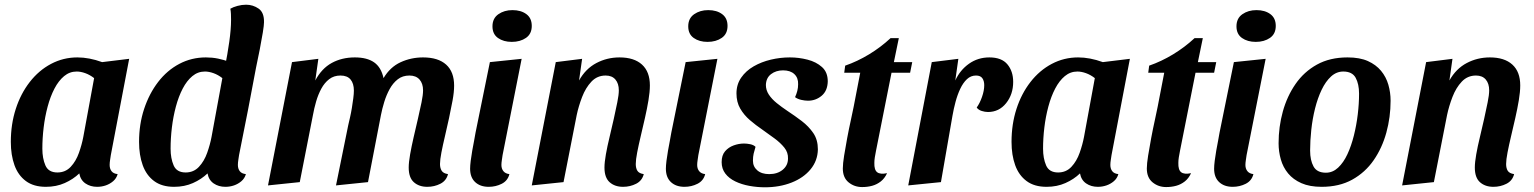

<svg xmlns="http://www.w3.org/2000/svg" viewBox="-20 -774 6520 816"><path d="M175 20Q123 20 90 -4.5Q57 -29 41.5 -72Q26 -115 26 -171Q26 -246 47 -311Q68 -376 106.5 -425.5Q145 -475 197 -502.5Q249 -530 309 -530Q359 -530 414 -510L529 -524L451 -115Q450 -107 448 -95Q446 -83 446 -73Q446 -57 454 -46.5Q462 -36 480 -34Q475 -16 461 -4Q447 8 429.5 14Q412 20 393 20Q364 20 343 5.5Q322 -9 317 -37Q291 -12 255 4Q219 20 175 20ZM224 -41Q258 -41 280.5 -65Q303 -89 315.5 -124.5Q328 -160 334 -192L380 -442Q362 -456 342.5 -463Q323 -470 306 -470Q276 -470 252.5 -450.5Q229 -431 211.5 -397.5Q194 -364 182.5 -321Q171 -278 165.5 -232Q160 -186 160 -142Q160 -101 173 -71Q186 -41 224 -41Z M720 20Q668 20 635 -4.5Q602 -29 586.5 -72Q571 -115 571 -171Q571 -246 592.5 -311Q614 -376 652 -425.5Q690 -475 742 -502.5Q794 -530 855 -530Q882 -530 906.5 -525Q931 -520 955 -511L1069 -491Q1052 -400 1034 -306.5Q1016 -213 996 -115Q995 -107 993 -95Q991 -83 991 -73Q991 -57 999 -46.5Q1007 -36 1025 -34Q1020 -16 1006 -4Q992 8 974.5 14Q957 20 938 20Q909 20 888 5.5Q867 -9 862 -37Q836 -12 800 4Q764 20 720 20ZM769 -41Q803 -41 825.5 -65Q848 -89 860.5 -124.5Q873 -160 879 -192L925 -442Q907 -456 887.5 -463Q868 -470 851 -470Q821 -470 797.5 -450.5Q774 -431 756.5 -397.5Q739 -364 727.5 -321Q716 -278 710.5 -232Q705 -186 705 -142Q705 -101 718 -71Q731 -41 769 -41ZM1067 -481 936 -489Q947 -544 954.5 -597Q962 -650 962 -690Q962 -703 961.5 -714.5Q961 -726 959 -737Q971 -744 989.5 -749Q1008 -754 1026 -754Q1055 -754 1079 -737.5Q1103 -721 1102 -679Q1102 -667 1097 -636Q1092 -605 1084 -564Q1076 -523 1067 -481Z M1796 20Q1761 20 1739 0.5Q1717 -19 1717 -62Q1717 -84 1723 -118Q1729 -152 1738 -191Q1747 -230 1756 -268.5Q1765 -307 1771.5 -339Q1778 -371 1778 -390Q1778 -419 1763 -436Q1748 -453 1720 -453Q1691 -453 1670.5 -437Q1650 -421 1636 -395.5Q1622 -370 1613 -340.5Q1604 -311 1599 -285L1544 0L1408 14L1460 -242Q1463 -255 1467.5 -274.5Q1472 -294 1475.5 -315.5Q1479 -337 1481.5 -356.5Q1484 -376 1484 -389Q1484 -419 1470 -436Q1456 -453 1427 -453Q1399 -453 1379 -437.5Q1359 -422 1345.5 -397Q1332 -372 1323.5 -342.5Q1315 -313 1310 -285L1254 0L1119 14L1221 -510L1333 -524L1320 -432Q1347 -483 1390 -506.5Q1433 -530 1488 -530Q1540 -530 1570 -509Q1600 -488 1610 -442Q1638 -489 1682.5 -509.5Q1727 -530 1778 -530Q1842 -530 1876 -499.5Q1910 -469 1910 -410Q1910 -383 1903.5 -347.5Q1897 -312 1888.5 -272.5Q1880 -233 1871 -195Q1862 -157 1856 -126Q1850 -95 1850 -77Q1850 -60 1857 -48.5Q1864 -37 1884 -34Q1877 -6 1851.5 7Q1826 20 1796 20Z M2057 20Q2021 20 1999.5 0Q1978 -20 1978 -57Q1978 -70 1980.5 -90.5Q1983 -111 1987 -133.5Q1991 -156 1995 -176.5Q1999 -197 2001 -210L2062 -510L2197 -524L2116 -115Q2115 -107 2113 -94.5Q2111 -82 2111 -73Q2111 -57 2119.5 -46.5Q2128 -36 2145 -34Q2138 -6 2112.5 7Q2087 20 2057 20ZM2155 -596Q2120 -596 2096.5 -612.5Q2073 -629 2073 -662Q2073 -696 2098 -713.5Q2123 -731 2158 -731Q2194 -731 2217 -714Q2240 -697 2240 -664Q2240 -630 2215.5 -613Q2191 -596 2155 -596Z M2628 20Q2593 20 2571 0.5Q2549 -19 2549 -62Q2549 -84 2555 -118Q2561 -152 2570.5 -191Q2580 -230 2588.5 -268.5Q2597 -307 2603.5 -339Q2610 -371 2610 -390Q2610 -419 2595.5 -436Q2581 -453 2554 -453Q2518 -453 2493.5 -427Q2469 -401 2454 -362Q2439 -323 2431 -285L2375 0L2240 14L2342 -510L2454 -524L2441 -432Q2469 -482 2514.5 -506Q2560 -530 2613 -530Q2675 -530 2708.5 -499.5Q2742 -469 2742 -411Q2742 -384 2736 -348Q2730 -312 2721 -272.5Q2712 -233 2703 -195Q2694 -157 2688 -126Q2682 -95 2682 -77Q2682 -59 2689 -48Q2696 -37 2716 -34Q2709 -6 2683.5 7Q2658 20 2628 20Z M2889 20Q2853 20 2831.5 0Q2810 -20 2810 -57Q2810 -70 2812.5 -90.5Q2815 -111 2819 -133.5Q2823 -156 2827 -176.5Q2831 -197 2833 -210L2894 -510L3029 -524L2948 -115Q2947 -107 2945 -94.5Q2943 -82 2943 -73Q2943 -57 2951.5 -46.5Q2960 -36 2977 -34Q2970 -6 2944.5 7Q2919 20 2889 20ZM2987 -596Q2952 -596 2928.5 -612.5Q2905 -629 2905 -662Q2905 -696 2930 -713.5Q2955 -731 2990 -731Q3026 -731 3049 -714Q3072 -697 3072 -664Q3072 -630 3047.5 -613Q3023 -596 2987 -596Z M3231 22Q3198 22 3165 16Q3132 10 3105 -3Q3078 -16 3062.5 -36.5Q3047 -57 3047 -85Q3047 -114 3061.5 -131Q3076 -148 3098 -156Q3120 -164 3142 -164Q3155 -164 3169 -161Q3183 -158 3191 -150Q3186 -134 3183 -121Q3180 -108 3180 -91Q3180 -66 3198.5 -50Q3217 -34 3249 -34Q3284 -34 3306.5 -52.5Q3329 -71 3329 -100Q3330 -126 3313.5 -146.5Q3297 -167 3272 -185.5Q3247 -204 3220 -223Q3192 -242 3167 -263.5Q3142 -285 3126 -312.5Q3110 -340 3110 -377Q3110 -415 3130 -444Q3150 -473 3183 -492Q3216 -511 3256 -520.5Q3296 -530 3337 -530Q3375 -530 3412 -520.5Q3449 -511 3473.5 -489Q3498 -467 3498 -428Q3497 -388 3472 -367Q3447 -346 3414 -346Q3401 -346 3385.5 -349.5Q3370 -353 3359 -361Q3365 -374 3368.5 -387.5Q3372 -401 3372 -416Q3373 -443 3356 -459Q3339 -475 3308 -475Q3278 -475 3257 -459Q3236 -443 3235 -413Q3235 -391 3247.5 -372Q3260 -353 3281 -336Q3302 -319 3326 -303Q3358 -282 3387.5 -259.5Q3417 -237 3436.5 -208.5Q3456 -180 3456 -139Q3455 -91 3425 -54.5Q3395 -18 3344 2Q3293 22 3231 22Z M3644 21Q3611 21 3586.5 1Q3562 -19 3562 -58Q3562 -78 3567.5 -112.5Q3573 -147 3580.5 -187Q3588 -227 3596 -263Q3604 -299 3608 -320L3636 -465H3568L3572 -495Q3624 -513 3673.5 -543Q3723 -573 3765 -612H3800L3779 -510H3857L3848 -465H3769L3703 -133Q3700 -118 3698 -105.5Q3696 -93 3696 -82Q3695 -52 3708 -42Q3721 -32 3750 -38Q3740 -16 3723.5 -3Q3707 10 3687 15.5Q3667 21 3644 21Z M3840 14 3940 -510 4053 -524 4040 -432Q4060 -476 4098 -503Q4136 -530 4185 -530Q4237 -530 4261.5 -500.5Q4286 -471 4286 -426Q4286 -373 4256 -335.5Q4226 -298 4179 -298Q4166 -298 4152 -302.5Q4138 -307 4131 -317Q4144 -335 4153.5 -362Q4163 -389 4163 -412Q4163 -430 4155 -441.5Q4147 -453 4128 -453Q4106 -453 4089.5 -437.5Q4073 -422 4061 -396.5Q4049 -371 4041 -341Q4033 -311 4028 -282L3979 0Z M4428 20Q4376 20 4343 -4.5Q4310 -29 4294.5 -72Q4279 -115 4279 -171Q4279 -246 4300 -311Q4321 -376 4359.5 -425.5Q4398 -475 4450 -502.5Q4502 -530 4562 -530Q4612 -530 4667 -510L4782 -524L4704 -115Q4703 -107 4701 -95Q4699 -83 4699 -73Q4699 -57 4707 -46.5Q4715 -36 4733 -34Q4728 -16 4714 -4Q4700 8 4682.5 14Q4665 20 4646 20Q4617 20 4596 5.5Q4575 -9 4570 -37Q4544 -12 4508 4Q4472 20 4428 20ZM4477 -41Q4511 -41 4533.5 -65Q4556 -89 4568.5 -124.5Q4581 -160 4587 -192L4633 -442Q4615 -456 4595.5 -463Q4576 -470 4559 -470Q4529 -470 4505.5 -450.5Q4482 -431 4464.5 -397.5Q4447 -364 4435.5 -321Q4424 -278 4418.5 -232Q4413 -186 4413 -142Q4413 -101 4426 -71Q4439 -41 4477 -41Z M4936 21Q4903 21 4878.5 1Q4854 -19 4854 -58Q4854 -78 4859.5 -112.5Q4865 -147 4872.5 -187Q4880 -227 4888 -263Q4896 -299 4900 -320L4928 -465H4860L4864 -495Q4916 -513 4965.5 -543Q5015 -573 5057 -612H5092L5071 -510H5149L5140 -465H5061L4995 -133Q4992 -118 4990 -105.5Q4988 -93 4988 -82Q4987 -52 5000 -42Q5013 -32 5042 -38Q5032 -16 5015.5 -3Q4999 10 4979 15.5Q4959 21 4936 21Z M5219 20Q5183 20 5161.5 0Q5140 -20 5140 -57Q5140 -70 5142.5 -90.5Q5145 -111 5149 -133.5Q5153 -156 5157 -176.5Q5161 -197 5163 -210L5224 -510L5359 -524L5278 -115Q5277 -107 5275 -94.5Q5273 -82 5273 -73Q5273 -57 5281.5 -46.5Q5290 -36 5307 -34Q5300 -6 5274.5 7Q5249 20 5219 20ZM5317 -596Q5282 -596 5258.5 -612.5Q5235 -629 5235 -662Q5235 -696 5260 -713.5Q5285 -731 5320 -731Q5356 -731 5379 -714Q5402 -697 5402 -664Q5402 -630 5377.5 -613Q5353 -596 5317 -596Z M5597 20Q5546 20 5511 4.5Q5476 -11 5454.5 -37Q5433 -63 5423.5 -96.5Q5414 -130 5414 -165Q5414 -235 5432 -300Q5450 -365 5486 -417Q5522 -469 5577 -499.5Q5632 -530 5707 -530Q5759 -530 5793.5 -514.5Q5828 -499 5849.5 -473Q5871 -447 5880.5 -414Q5890 -381 5890 -346Q5890 -276 5872 -210.5Q5854 -145 5818 -93Q5782 -41 5727 -10.5Q5672 20 5597 20ZM5615 -40Q5644 -40 5667 -61.5Q5690 -83 5706.5 -118.5Q5723 -154 5734 -198Q5745 -242 5750.5 -288Q5756 -334 5756 -376Q5756 -417 5741.5 -443.5Q5727 -470 5689 -470Q5660 -470 5637 -449Q5614 -428 5597 -392.5Q5580 -357 5569 -313Q5558 -269 5553 -222.5Q5548 -176 5548 -134Q5548 -93 5562.5 -66.5Q5577 -40 5615 -40Z M6327 20Q6292 20 6270 0.5Q6248 -19 6248 -62Q6248 -84 6254 -118Q6260 -152 6269.5 -191Q6279 -230 6287.5 -268.5Q6296 -307 6302.5 -339Q6309 -371 6309 -390Q6309 -419 6294.5 -436Q6280 -453 6253 -453Q6217 -453 6192.5 -427Q6168 -401 6153 -362Q6138 -323 6130 -285L6074 0L5939 14L6041 -510L6153 -524L6140 -432Q6168 -482 6213.5 -506Q6259 -530 6312 -530Q6374 -530 6407.5 -499.5Q6441 -469 6441 -411Q6441 -384 6435 -348Q6429 -312 6420 -272.5Q6411 -233 6402 -195Q6393 -157 6387 -126Q6381 -95 6381 -77Q6381 -59 6388 -48Q6395 -37 6415 -34Q6408 -6 6382.5 7Q6357 20 6327 20Z"/></svg>

Font: Sansita Swashed Light Medium
Style: Regular
Weight: 500
Version: Version 1.003